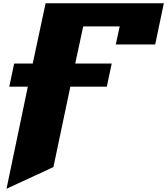

<svg xmlns="http://www.w3.org/2000/svg" viewBox="-20 -720 1026 1179"><path d="M20 439 151 -188H37L67 -330H181L260 -700H986L933 -447H691L715 -558H491L442 -330H666L636 -188H412L308 306Z"/></svg>

Font: Stalinist One
Style: Regular
Weight: 400
Designer: Jovanny Lemonad
Foundry: Alexey Maslov, Jovanny Lemonad
Version: Version 3.004